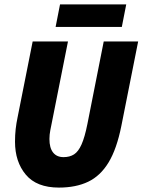

<svg xmlns="http://www.w3.org/2000/svg" viewBox="-20 -838 646 870"><path d="M247 12Q146 12 97 -46.5Q48 -105 48 -196Q48 -226 51 -253Q54 -280 60 -308L128 -650H288L216 -288Q212 -268 208 -248Q204 -228 204 -208Q204 -168 220.5 -147Q237 -126 268 -126Q296 -126 315.5 -138.5Q335 -151 349.5 -183.5Q364 -216 376 -276L450 -650H606L530 -268Q509 -163 472 -102Q435 -41 379.5 -14.5Q324 12 247 12ZM232 -716 252 -818H552L532 -716Z"/></svg>

Font: Source Code Pro ExtraLight Black
Style: Italic
Weight: 900
Italic angle: -11°
Monospace: yes
Version: Version 1.016;hotconv 1.0.116;makeotfexe 2.5.65601